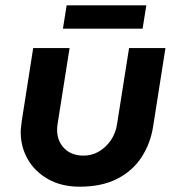

<svg xmlns="http://www.w3.org/2000/svg" viewBox="-20 -691 668 723"><path d="M603 -510 557 -217Q547 -151 513 -99Q479 -47 421 -17.5Q363 12 280 12Q212 12 162 -16Q112 -44 85 -90.5Q58 -137 58 -194Q58 -203 59.5 -214.5Q61 -226 62 -236L105 -510H242L197 -225Q196 -219 195.5 -213.5Q195 -208 195 -203Q195 -160 222 -132.5Q249 -105 295 -105Q326 -105 352.5 -120.5Q379 -136 397.5 -163Q416 -190 421 -225L466 -510ZM217 -583 231 -671H531L517 -583Z"/></svg>

Font: MuseoModerno SemiBold
Style: Italic
Weight: 600
Italic angle: -9°
Designer: Pablo Cosgaya, Héctor Gatti, Marcela Romero, and the Authors of The MuseoModerno Project.
Foundry: Omnibus-Type Team
Version: Version 1.003